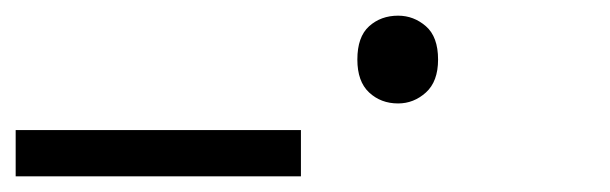

<svg xmlns="http://www.w3.org/2000/svg" viewBox="-202 -935 778 245"><path d="M-182 -710V-769H182V-710ZM306 -915Q326 -915 341.5 -901.5Q357 -888 357 -859Q357 -831 341.5 -817Q326 -803 306 -803Q284 -803 269 -817Q254 -831 254 -859Q254 -888 269 -901.5Q284 -915 306 -915Z"/></svg>

Font: Noto Sans Sharada
Style: Regular
Weight: 400
Designer: Monotype Design Team
Foundry: Monotype Imaging Inc.
Version: Version 2.006; ttfautohint (v1.8.4.7-5d5b)